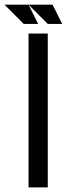

<svg xmlns="http://www.w3.org/2000/svg" viewBox="-82 -812 290 832"><path d="M125 0H41.7V-666.7H125ZM83.3 -708.3H20.8L-62.5 -791.7H41.7ZM187.5 -708.3H125L41.7 -791.7H145.8Z"/></svg>

Font: Yulong
Style: Regular
Weight: 400
Designer: GGBotNet
Foundry: f0n7.com
Version: 1.00